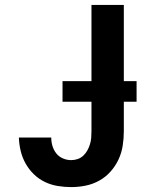

<svg xmlns="http://www.w3.org/2000/svg" viewBox="-20 -755 640 783"><path d="M270 8Q243 8 215.5 3.5Q188 -1 163 -13Q138 -25 118 -44.5Q98 -64 84.5 -88Q71 -112 64.5 -139Q58 -166 57 -194H189Q189 -176 194 -159.5Q199 -143 209.5 -129.5Q220 -116 236.5 -109Q253 -102 270 -102Q284 -102 297 -106.5Q310 -111 320 -120.5Q330 -130 336.5 -142Q343 -154 347 -167Q351 -180 352 -193.5Q353 -207 353 -221V-735H485V-221Q485 -191 480.5 -161.5Q476 -132 463.5 -105Q451 -78 431 -55.5Q411 -33 385 -18.5Q359 -4 329.5 2Q300 8 270 8ZM235 -340V-424H537V-340Z"/></svg>

Font: Iosevka Aile Extrabold
Style: Regular
Weight: 800
Designer: Belleve Invis
Foundry: Belleve Invis
Version: Version 27.3.5; ttfautohint (v1.8.4)